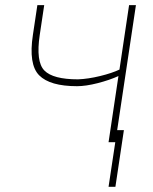

<svg xmlns="http://www.w3.org/2000/svg" viewBox="-20 -548 588 740"><path d="M276.9 -215.8Q172.4 -215.8 130.9 -257.8Q89.4 -299.8 106.9 -414.1L124 -528.3H150.4L133.3 -414.1Q117.7 -310.5 150.9 -276.4Q184.1 -242.2 280.8 -242.2Q319.8 -243.7 365.7 -254.9Q411.6 -266.1 440.4 -279.8L477.5 -528.3H503.9L431.6 -46.4H457.5L424.8 171.9H398.4L424.3 0H398.4L436.5 -254.9Q402.3 -239.3 356.4 -227.5Q310.5 -215.8 276.9 -215.8Z"/></svg>

Font: Roboto-ThinItalic
Style: Italic
Weight: 250
Italic angle: -12°
Designer: Google
Version: Version 1.100141; 2013; ttfautohint (v0.94.14-c901) -l 8 -r 